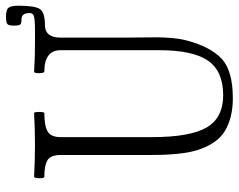

<svg xmlns="http://www.w3.org/2000/svg" viewBox="-100 -702 815 656"><g transform="rotate(-90 308.0 -374.5)"><path d="M300 13Q234 13 189 -13.5Q144 -40 122 -110Q106 -164 106 -265V-575Q106 -609 88.5 -620Q71 -631 32 -631Q26 -631 26.5 -648.5Q27 -666 32 -666Q86 -663 140 -663Q195 -663 249 -666Q253 -666 253 -648.5Q253 -631 249 -631Q205 -631 186 -619.5Q167 -608 167 -575V-264Q167 -133 200 -76.5Q233 -20 310 -20Q392 -20 428 -71.5Q464 -123 464 -239V-575Q464 -631 391 -631Q386 -631 385.5 -648.5Q385 -666 391 -666Q438 -663 484 -663H533Q568 -663 579.5 -666.5Q591 -670 591 -681Q591 -709 570 -709Q555 -709 551.5 -713.5Q548 -718 548 -736Q548 -753 553.5 -757.5Q559 -762 579 -762Q602 -762 609 -753.5Q616 -745 616 -719Q616 -662 604 -645.5Q592 -629 550 -629Q507 -629 507 -575V-356Q507 -341 507.5 -302.5Q508 -264 508 -244Q508 -224 505.5 -195Q503 -166 497 -144Q475 -62 434 -24.5Q393 13 300 13Z"/></g></svg>

Font: Junicode Cond Light
Style: Regular
Weight: 300
Width: 3
Designer: Peter S. Baker
Version: Version 2.201